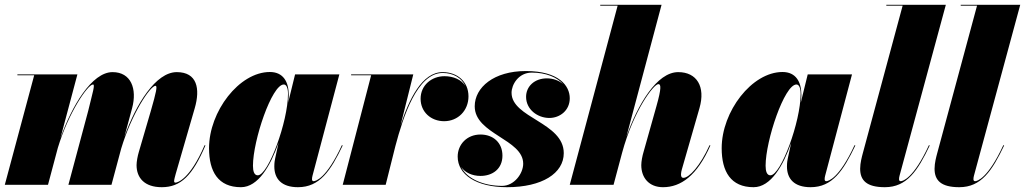

<svg xmlns="http://www.w3.org/2000/svg" viewBox="-20 -770 4271 800"><path d="M444.5 0 485 -151C528.5 -296 606 -412.5 628 -412.5C636.5 -412.5 631 -386 608.5 -308L558.5 -137C553.5 -120.5 549 -96.5 549 -82C549 -29 582 10 654 10C733 10 782 -38 836 -164L832.5 -165C771 -22 719 -9 711 -9C707 -9 705.5 -11.5 705.5 -15.5C705.5 -21 709 -34.5 712 -45L791.5 -319.5C815 -400.5 801.5 -469.5 716.5 -469.5C629 -469.5 546.5 -336 498.5 -201L530.5 -319.5C552 -400 526 -469.5 449 -469.5C362.5 -469.5 279.5 -328.5 232 -195L302.5 -460H52.5V-456.5H122.5L0 0H180L221 -154C264.5 -298.5 345.5 -418 367.5 -418C377 -418 366.5 -387 347.5 -308L265 0Z M1183 -375C1183 -428.5 1160.5 -470 1104.5 -470C976.5 -470 851 -305.5 851 -152.5C851 -55 889 10 984 10C1056 10 1107.5 -80.5 1140.5 -174.5L1126.5 -110C1125 -103 1123 -92.5 1123 -76.5C1123 -25.5 1152.5 10 1221.5 10C1312 10 1357.5 -58 1408 -164L1404.5 -165C1340 -25.5 1295 -15 1286.5 -15C1282.5 -15 1280 -18 1280 -23C1280 -27.5 1280.5 -32 1282 -37.5L1394 -460H1209.5L1180.5 -342C1182.5 -356 1183 -367.5 1183 -375ZM1180 -378.5C1180 -263.5 1098 -39.5 1054 -39.5C1039 -39.5 1034 -57 1034 -79.5C1034 -184.5 1112.5 -418 1162.5 -418C1172.5 -418 1180 -405.5 1180 -378.5Z M1526.5 -456.5 1408 0H1587L1627.5 -161.5C1659.5 -282.5 1718 -466 1824.5 -466C1867.5 -466 1903 -446 1919 -412C1902 -438.5 1869 -452.5 1832 -452.5C1778.5 -452.5 1732.5 -415 1732.5 -358.5C1732.5 -303.5 1775.5 -265 1830.5 -265C1888.5 -265 1932 -309.5 1932 -368.5C1932 -430.5 1885 -469.5 1824.5 -469.5C1738.5 -469.5 1684 -356 1649 -247.5L1702 -460H1443V-456.5Z M2329 -132C2329 -260 2111.5 -278.5 2111.5 -383.5C2111.5 -417 2140 -467.5 2196 -467.5C2255 -467.5 2301 -448 2327 -419C2309.5 -434.5 2285 -443.5 2259 -443.5C2206.5 -443.5 2172 -409.5 2172 -366.5C2172 -314 2219.5 -278.5 2269 -278.5C2312.5 -278.5 2354 -309.5 2354 -360.5C2354 -412.5 2309 -474 2171 -474C2038 -474 1958 -406 1958 -327C1958 -211 2160 -190 2160 -88C2160 -47 2122.5 4.5 2072 4.5C1997 4.5 1927 -23.5 1901.5 -74C1918 -50.5 1948 -37 1982 -37C2032 -37 2073.5 -66 2073.5 -121.5C2073.5 -176 2034.5 -209.5 1982 -209.5C1925.5 -209.5 1887 -168 1887 -117.5C1887 -43 1963.5 10 2092.5 10C2239 10 2329 -48 2329 -132Z M2715 -327 2661.5 -137C2656.5 -120.5 2652 -97.5 2652 -82C2652 -29 2684.5 10 2742.5 10C2817 10 2884.5 -38 2940 -164L2936.5 -165C2898 -79.5 2851.5 -29 2827.5 -29C2821 -29 2817.5 -32.5 2817.5 -44C2817.5 -49 2819.5 -59 2821 -64L2894.5 -319.5C2920.5 -409.5 2883 -469.5 2806 -469.5C2716.5 -469.5 2637.5 -334.5 2590 -200.5L2736.5 -750H2481V-746.5H2553.5L2354 0H2536.5L2572 -133C2620 -310.5 2704 -419.5 2723 -419.5C2734 -419.5 2737 -405 2715 -327Z M3319 -375C3319 -428.5 3296.5 -470 3240.5 -470C3112.5 -470 2987 -305.5 2987 -152.5C2987 -55 3025 10 3120 10C3192 10 3243.5 -80.5 3276.5 -174.5L3262.5 -110C3261 -103 3259 -92.5 3259 -76.5C3259 -25.5 3288.5 10 3357.5 10C3448 10 3493.5 -58 3544 -164L3540.5 -165C3476 -25.5 3431 -15 3422.5 -15C3418.5 -15 3416 -18 3416 -23C3416 -27.5 3416.5 -32 3418 -37.5L3530 -460H3345.5L3316.5 -342C3318.5 -356 3319 -367.5 3319 -375ZM3316 -378.5C3316 -263.5 3234 -39.5 3190 -39.5C3175 -39.5 3170 -57 3170 -79.5C3170 -184.5 3248.5 -418 3298.5 -418C3308.5 -418 3316 -405.5 3316 -378.5Z M3854 -164 3850.5 -165C3786 -25.5 3741 -15 3733 -15C3728.5 -15 3726 -18 3726 -23C3726 -27.5 3726.5 -32 3728 -37.5L3921 -750H3673V-746.5H3741L3574.5 -129.5C3571.5 -118 3564 -91.5 3564 -67C3564 -19 3590 10 3667 10C3758.5 10 3803.5 -58 3854 -164Z M4164 -164 4160.5 -165C4096 -25.5 4051 -15 4043 -15C4038.5 -15 4036 -18 4036 -23C4036 -27.5 4036.5 -32 4038 -37.5L4231 -750H3983V-746.5H4051L3884.5 -129.5C3881.5 -118 3874 -91.5 3874 -67C3874 -19 3900 10 3977 10C4068.5 10 4113.5 -58 4164 -164Z"/></svg>

Font: Bodoni* 48pt Fatface
Style: Italic
Weight: 900
Italic angle: -13°
Version: Version 2.3